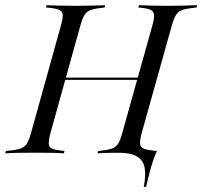

<svg xmlns="http://www.w3.org/2000/svg" viewBox="-38 -591 780 740"><path d="M516.1 129Q525 83.9 519.4 54.8Q513.7 25.8 489.1 11.7Q464.5 -2.4 417.7 -2.4L500 -11.3L566.9 -9.7Q559.7 6.5 551.6 29.8Q543.5 53.2 537.1 79.4Q530.6 105.6 525 129ZM337.9 0 340.3 -8.9Q374.2 -12.1 391.5 -17.7Q408.9 -23.4 417.3 -37.1Q425.8 -50.8 433.1 -78.2L549.2 -492.7Q557.3 -521 555.6 -534.7Q554 -548.4 540.3 -554Q526.6 -559.7 495.2 -562.1L497.6 -571Q516.1 -570.2 544 -569.4Q571.8 -568.5 604.8 -568.5Q641.1 -568.5 671 -569.4Q700.8 -570.2 721.8 -571L719.4 -562.1Q685.5 -558.9 667.7 -553.6Q650 -548.4 641.1 -534.7Q632.3 -521 624.2 -492.7L508.1 -78.2Q500.8 -50.8 502 -36.7Q503.2 -22.6 518.1 -17.3Q533.1 -12.1 565.3 -8.9L562.9 0Q543.5 -1.6 514.9 -2Q486.3 -2.4 451.6 -2.4Q416.9 -2.4 387.9 -2Q358.9 -1.6 337.9 0ZM-17.7 0 -15.3 -8.9Q20.2 -12.1 37.9 -17.3Q55.6 -22.6 64.9 -36.7Q74.2 -50.8 81.5 -78.2L196.8 -492.7Q204.8 -520.2 203.6 -534.3Q202.4 -548.4 187.5 -554Q172.6 -559.7 139.5 -562.1L141.1 -571Q161.3 -570.2 189.9 -569.4Q218.5 -568.5 253.2 -568.5Q287.9 -568.5 317.3 -569.4Q346.8 -570.2 366.9 -571L365.3 -562.1Q331.5 -558.9 314.1 -553.2Q296.8 -547.6 288.3 -534.3Q279.8 -521 271.8 -492.7L156.5 -78.2Q149.2 -50.8 150 -36.7Q150.8 -22.6 164.9 -17.3Q179 -12.1 210.5 -8.9L208.1 0Q188.7 -1.6 160.9 -2Q133.1 -2.4 100 -2.4Q63.7 -2.4 33.9 -2Q4 -1.6 -17.7 0ZM193.5 -283.1 196 -291.9H506.5L503.2 -283.1Z"/></svg>

Font: Playfair 144pt Light
Style: Italic
Weight: 300
Italic angle: -15.6°
Designer: Claus Eggers Sørensen
Foundry: Claus Eggers Sørensen
Version: Version 2.001;gftools[0.9.30]